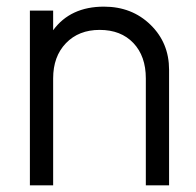

<svg xmlns="http://www.w3.org/2000/svg" viewBox="-20 -558 589 578"><path d="M293 -538Q377 -538 433 -483.5Q489 -429 489 -348V0H419V-322Q419 -389 381.5 -428.5Q344 -468 280 -468Q217 -468 178.5 -428Q140 -388 140 -322V0H70V-526H140V-467Q192 -538 293 -538Z"/></svg>

Font: Plus Jakarta Display Light
Style: Regular
Weight: 300
Designer: Gumpita Rahayu
Foundry: Tokotype Studio
Version: Version 1.000;hotconv 1.0.109;makeotfexe 2.5.65596